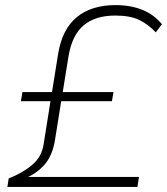

<svg xmlns="http://www.w3.org/2000/svg" viewBox="-20 -733 655 753"><path d="M9 0 14 -33Q71 -56 107.5 -87.5Q144 -119 151 -167L178 -336H62L68 -372H184L208 -522Q224 -619 281.5 -666Q339 -713 433 -713Q492 -713 538 -694.5Q584 -676 615 -638L591 -606Q561 -638 525.5 -655Q490 -672 432 -672Q354 -672 308.5 -634Q263 -596 249 -514L226 -372H425L419 -336H220L196 -186Q186 -122 153.5 -86Q121 -50 76 -33L77 -39H525L519 0Z"/></svg>

Font: Mulish ExtraLight
Style: Italic
Weight: 200
Italic angle: -9°
Designer: Vernon Adams
Foundry: Vernon Adams
Version: Version 3.603